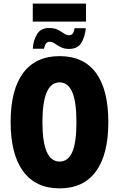

<svg xmlns="http://www.w3.org/2000/svg" viewBox="-20 -1037 661 1067"><path d="M582 -357.9Q582 -178.2 512.9 -84.2Q443.8 9.8 311 9.8Q178.7 9.8 108.9 -84.7Q39.1 -179.2 39.1 -358.9Q39.1 -537.6 108.6 -631.3Q178.2 -725.1 311 -725.1Q444.3 -725.1 513.2 -632.1Q582 -539.1 582 -357.9ZM215.8 -357.9Q215.8 -139.2 311 -139.2Q358.9 -139.2 381.8 -192.4Q404.8 -245.6 404.8 -357.9Q404.8 -471.2 381.6 -525.1Q358.4 -579.1 311 -579.1Q215.8 -579.1 215.8 -357.9ZM162.1 -917V-1017.1H458V-917ZM162.1 -766.1Q165 -812.5 185.8 -846.9Q206.5 -881.3 252.9 -881.3Q283.2 -881.3 302 -871.3Q320.8 -861.3 335 -851.3Q349.1 -841.3 364.3 -841.3Q389.6 -841.3 394 -880.4H457Q452.6 -834 432.6 -799.6Q412.6 -765.1 363.3 -765.1Q336.9 -765.1 317.6 -775.1Q298.3 -785.2 283.9 -795.2Q269.5 -805.2 256.8 -805.2Q243.7 -805.2 236.6 -796.4Q229.5 -787.6 224.1 -766.1Z"/></svg>

Font: Open Sans Condensed ExtraBold
Style: Regular
Weight: 800
Width: 3
Designer: Monotype Design Team
Foundry: Monotype Imaging Inc.
Version: Version 3.000; ttfautohint (v1.8.4)